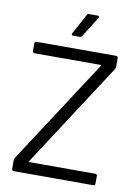

<svg xmlns="http://www.w3.org/2000/svg" viewBox="-97 -958 745 1023"><g transform="rotate(10 276.0 -447.0)"><path d="M237 -766H273C278 -766 282 -769 285 -773L353 -882C357 -889 355 -894 347 -894H301C296 -894 291 -892 289 -887L230 -778C226 -771 230 -766 237 -766ZM50 0H481C487 0 491 -4 491 -10V-52C491 -58 487 -62 481 -62H125C122 -62 120 -65 122 -67L487 -629C489 -633 491 -638 491 -642V-690C491 -696 487 -700 481 -700H50C44 -700 40 -696 40 -690V-648C40 -642 44 -638 50 -638H407C410 -638 412 -635 410 -633L44 -71C42 -67 40 -62 40 -58V-10C40 -4 44 0 50 0Z"/></g></svg>

Font: Elastic
Style: elastic
Weight: 400
Designer: Jeremy Tribby
Foundry: Tribby Type
Version: Version 1.422;hotconv 1.0.109;makeotfexe 2.5.65596